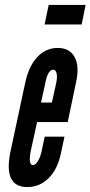

<svg xmlns="http://www.w3.org/2000/svg" viewBox="-20 -749 366 777"><path d="M90.5 8Q141 8 177.2 -28.5Q213.5 -65 226.5 -128.5L241 -196H161L148 -136Q143 -112 133.2 -96.5Q123.5 -81 113.5 -81Q94 -81 104 -136L130 -255H254L288 -417Q302 -481 282 -518Q262 -555 213.5 -555Q165.5 -555 131 -518.2Q96.5 -481.5 82 -414L21.5 -131.5Q-6 8 90.5 8ZM146 -334 163 -411Q173.5 -467 195 -467Q206 -467 209.2 -451.5Q212.5 -436 207 -411L190 -334ZM160.5 -650H310.5L326.5 -729H177Z"/></svg>

Font: League Gothic SemiCondensed Italic
Style: Regular
Weight: 400
Width: 4
Designer: The League of Moveable Type
Version: Version 1.600; ttfautohint (v1.8.3)